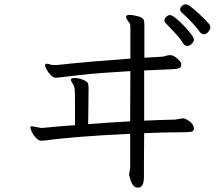

<svg xmlns="http://www.w3.org/2000/svg" viewBox="-20 -803 1040 891"><path d="M831 -600Q819 -621 788.5 -654Q758 -687 750.5 -694Q743 -701 743 -709Q743 -717 751.5 -725Q760 -733 769 -733Q778 -733 796 -718.5Q814 -704 833.5 -683.5Q853 -663 866.5 -645Q880 -627 880 -619Q880 -611 870.5 -600.5Q861 -590 849.5 -590Q838 -590 831 -600ZM648 18Q648 68 620 68Q595 68 584 26Q580 12 579 8V5L584 -21V-182Q323 -170 190 -151Q183 -150 171 -150Q159 -150 146.5 -163.5Q134 -177 127.5 -191.5Q121 -206 121 -211Q121 -216 125 -217H128L173 -209L183 -210Q218 -213 254.5 -216.5Q291 -220 328 -222V-305Q328 -383 326.5 -390.5Q325 -398 323.5 -402.5Q322 -407 315.5 -417.5Q309 -428 309 -433Q309 -441 326.5 -441Q344 -441 363.5 -433.5Q383 -426 387 -418.5Q391 -411 391 -395L390 -294Q390 -260 389 -227Q437 -231 486 -234Q535 -237 584 -240L585 -473Q442 -465 352.5 -455Q263 -445 254 -443.5Q245 -442 236 -442.5Q227 -443 215.5 -454.5Q204 -466 196.5 -480Q189 -494 189 -500.5Q189 -507 197 -507Q205 -507 209.5 -505Q214 -503 218 -502L239 -501Q246 -501 308.5 -508Q371 -515 585 -531V-676Q585 -691 581 -696Q565 -716 565 -725Q565 -734 580 -734Q595 -734 618 -728Q641 -722 645.5 -713.5Q650 -705 650 -688V-535L734 -540Q742 -541 750.5 -544Q759 -547 768 -547H771Q785 -547 802.5 -531.5Q820 -516 821 -508V-503Q821 -490 811 -486.5Q801 -483 784 -482L649 -476V-243Q685 -245 721 -246Q757 -247 793 -248L828 -254H830Q842 -253 859.5 -240Q877 -227 880 -208Q880 -195 869.5 -192Q859 -189 802 -189Q745 -189 649 -185Q648 -103 648 -46ZM906 -656Q895 -673 869.5 -700Q844 -727 822 -746Q816 -752 816 -760Q816 -768 824.5 -775.5Q833 -783 841 -783Q849 -783 857 -778Q903 -744 951 -691Q956 -684 956 -675Q956 -666 946.5 -655Q937 -644 926 -644Q915 -644 906 -656Z"/></svg>

Font: ToneOZ-Pinyin-WenKai-Regular
Style: Regular
Weight: 400
Designer: Fontworks Inc.
Foundry: ToneOZ
Version: Version 0.240331